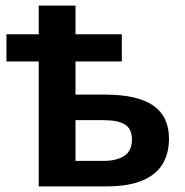

<svg xmlns="http://www.w3.org/2000/svg" viewBox="-20 -664 660 684"><path d="M249 -644V-542H414V-445H249V-327H353Q470 -327 526 -288Q582 -249 582 -170Q582 -118 559.5 -80Q537 -42 487.5 -21Q438 0 358 0H118V-445H3V-542H118V-644ZM349 -236H249V-91H351Q395 -91 422.5 -108.5Q450 -126 450 -167Q450 -205 425 -220.5Q400 -236 349 -236Z"/></svg>

Font: Noto Sans Display SemiBold
Style: Regular
Weight: 600
Designer: Monotype Design Team
Foundry: Monotype Imaging Inc.
Version: Version 2.003